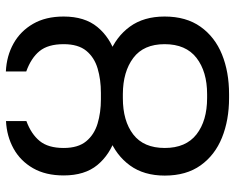

<svg xmlns="http://www.w3.org/2000/svg" viewBox="-94 -706 810 662"><g transform="rotate(-90 311.0 -375.0)"><path d="M303.7 -427.2H317.9Q394.5 -427.7 455.1 -403.8Q515.6 -379.9 550.3 -332Q585 -284.2 585 -212.4Q585 -138.2 549.8 -88.6Q514.6 -39.1 454.3 -14.6Q394 9.8 317.4 9.8H304.2Q228 9.8 167.5 -14.6Q106.9 -39.1 71.8 -88.4Q36.6 -137.7 36.6 -211.9Q36.6 -283.7 71.5 -331.8Q106.4 -379.9 166.7 -403.8Q227.1 -427.7 303.7 -427.2ZM317.9 -356.4H303.7Q225.1 -356.4 178.5 -320.6Q131.8 -284.7 131.8 -211.9Q131.8 -139.2 178.7 -102.5Q225.6 -65.9 304.2 -65.9H317.4Q395 -65.9 442.4 -102.5Q489.7 -139.2 489.7 -212.4Q489.7 -284.7 442.4 -320.3Q395 -356 317.9 -356.4ZM321.8 -432.1Q367.7 -432.1 405.8 -443.4Q443.8 -454.6 466.8 -482.4Q489.7 -510.3 489.7 -560.5Q489.7 -614.3 465.8 -643.6Q441.9 -672.9 395.5 -689.5V-759.8Q449.2 -757.3 491.9 -733.4Q534.7 -709.5 559.8 -666Q585 -622.6 585 -560.5Q585 -487.8 548.8 -444.1Q512.7 -400.4 452.9 -381.1Q393.1 -361.8 321.8 -361.8H299.3Q228.5 -361.8 168.7 -381.3Q108.9 -400.9 73 -444.3Q37.1 -487.8 37.1 -560.5Q37.1 -622.6 62 -666Q86.9 -709.5 129.6 -733.2Q172.4 -756.8 224.6 -759.3V-689Q179.7 -672.4 155.8 -643.1Q131.8 -613.8 131.8 -560.5Q131.8 -510.7 154.8 -482.9Q177.7 -455.1 215.8 -443.6Q253.9 -432.1 299.3 -432.1Z"/></g></svg>

Font: V-Inter
Style: Regular-375
Weight: 375
Designer: Rasmus Andersson
Foundry: rsms
Version: Version 4.000;git-4146feb